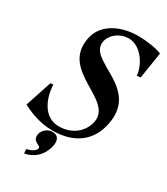

<svg xmlns="http://www.w3.org/2000/svg" viewBox="-250 -813 977 1125"><g transform="rotate(30 239.0 -250.5)"><path d="M182 16C331 16 423 -58 448 -182C506 -459 152 -441 179 -584C190 -638 246 -676 300 -676C388 -676 447 -573 450 -510L475 -512L503 -690C466 -707 391 -716 342 -716C232 -716 117 -668 94 -559C40 -308 408 -321 370 -149C354 -78 291 -24 202 -24C95 -24 55 -139 53 -220L34 -219L-25 -40C9 -23 87 16 182 16ZM104 187 106 215C190 199 224 136 233 86C239 48 226 22 187 22C155 22 126 47 120 76C110 133 169 123 165 147C162 164 137 179 104 187Z"/></g></svg>

Font: RL Madena Oblique
Style: Regular
Weight: 400
Italic angle: -10°
Designer: I Kadek Wantara Putra
Foundry: Roughlines ID
Version: Version 1.000;Glyphs 3.1.2 (3151)